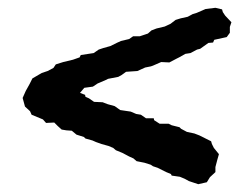

<svg xmlns="http://www.w3.org/2000/svg" viewBox="-20 -492 640 492"><path d="M521 -130 523 -123 528 -113 541 -97 537 -83 532 -64V-51L518 -38L510 -25L488 -20L464 -28L453 -34L441 -39L420 -42L418 -46L406 -51L384 -62L372 -66L366 -70L350 -75L330 -79L322 -86L311 -91L294 -100L277 -107L270 -113L258 -118L240 -123L226 -128L217 -132L199 -137L195 -141L176 -147L164 -157L150 -158L138 -160L128 -169L119 -178L98 -177L90 -186L61 -198L57 -207L44 -219L38 -241L46 -259L56 -277L63 -291L87 -305L102 -310L117 -318L123 -327L142 -333L167 -339L184 -345L187 -351L220 -356L233 -365L245 -369L263 -374L279 -382L290 -387L311 -392L321 -399H338L359 -406L368 -414L381 -419L402 -424L417 -431L430 -441L443 -445L461 -449L474 -456L484 -459L507 -469L532 -472L549 -468L551 -461L557 -452L573 -435L569 -423V-408L561 -397L529 -390L526 -383L514 -382L493 -367L485 -365L468 -356L455 -354L439 -345L433 -342L414 -332L393 -333L377 -326L367 -322L352 -319L332 -310L303 -308L292 -300L283 -295L257 -290L251 -287L230 -278L218 -270L196 -267L185 -254L198 -249L199 -244L208 -240L221 -231L243 -230L256 -225L274 -220L288 -210L315 -206L329 -200L341 -198L354 -189H374L375 -184L389 -175H412L420 -171L440 -166L444 -162L459 -154L478 -150L491 -145Z"/></svg>

Font: Winky Rough Medium
Style: Italic
Weight: 500
Italic angle: -8.97852°
Designer: Simon Atzbach
Foundry: typofactur
Version: Version 1.206; ttfautohint (v1.8.4.7-5d5b)